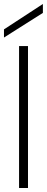

<svg xmlns="http://www.w3.org/2000/svg" viewBox="-32 -947 236 967"><path d="M64 0V-715H109V0ZM-12 -758V-799L184 -927V-882Z"/></svg>

Font: DM Sans 28pt ExtraLight
Style: Regular
Weight: 250
Version: Version 4.004;gftools[0.9.30]